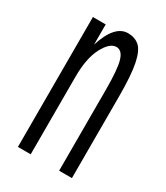

<svg xmlns="http://www.w3.org/2000/svg" viewBox="-128 -526 505 585"><g transform="rotate(30 125.0 -234.0)"><path d="M31 0V-457H76V-386Q102 -468 149 -468Q173 -468 189 -454Q205 -440 213 -401Q221 -362 221 -287V0H176V-285Q176 -357 167.5 -385.5Q159 -414 139 -414Q116 -414 96 -376Q76 -338 76 -273V0Z"/></g></svg>

Font: Inconsolata UltraCondensed
Style: Regular
Weight: 400
Width: 1
Monospace: yes
Designer: Raph Levien, Cyreal, Brenton Simpson
Foundry: Raph Levien, Cyreal, Google
Version: Version 3.001; ttfautohint (v1.8.2.53-6de2)